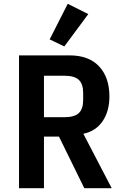

<svg xmlns="http://www.w3.org/2000/svg" viewBox="-20 -989 640 1009"><path d="M211 0H80V-698H345Q447 -698 501 -640Q555 -582 555 -482Q555 -405 519.5 -352.5Q484 -300 418 -286L567 0H423L290 -271H211ZM318 -373Q371 -373 394 -394.5Q417 -416 417 -463V-501Q417 -548 394 -569.5Q371 -591 318 -591H211V-373ZM318 -745 241 -782 336 -969 444 -915Z"/></svg>

Font: IBM Plex Mono SemiBold
Style: Regular
Weight: 600
Monospace: yes
Designer: Mike Abbink, Paul van der Laan, Pieter van Rosmalen
Foundry: Bold Monday
Version: Version 2.3